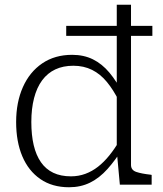

<svg xmlns="http://www.w3.org/2000/svg" viewBox="-20 -778 688 809"><path d="M284 -547Q333 -547 371.5 -528Q410 -509 441 -472Q472 -435 499 -382L481 -353Q458 -399 430.5 -432.5Q403 -466 368 -483.5Q333 -501 289 -501Q246 -501 213 -485.5Q180 -470 157.5 -439.5Q135 -409 123.5 -364.5Q112 -320 112 -264Q112 -209 122 -166.5Q132 -124 152.5 -94.5Q173 -65 204.5 -50Q236 -35 279 -35Q311 -35 339.5 -45.5Q368 -56 393 -75.5Q418 -95 441 -123.5Q464 -152 485 -188L500 -157Q467 -104 433 -66Q399 -28 359.5 -8.5Q320 11 271 11Q200 11 150 -23.5Q100 -58 74 -119.5Q48 -181 48 -264Q48 -347 76.5 -411Q105 -475 158 -511Q211 -547 284 -547ZM472 -758H532V-83Q532 -61 554.5 -53.5Q577 -46 614 -42L619 -41V0H485L473 -130L472 -134ZM622 -669V-627H259V-669Z"/></svg>

Font: Roboto Serif ExtraLight
Style: Regular
Weight: 250
Version: Version 1.007